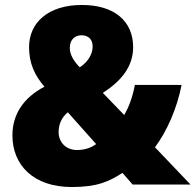

<svg xmlns="http://www.w3.org/2000/svg" viewBox="-20 -743 787 773"><path d="M310 -723C174 -723 97 -652 97 -553C97 -489 119 -440 159 -394C75 -350 30 -283 30 -198C30 -79 114 10 269 10C373 10 420 -13 473 -47L514 0H747L604 -150C653 -216 693 -308 711 -401H523C514 -353 499 -312 480 -280L394 -369C467 -416 516 -474 516 -553C516 -659 439 -723 310 -723ZM308 -601C333 -601 353 -587 353 -556C353 -525 334 -493 301 -472C278 -496 261 -522 261 -550C261 -585 283 -601 308 -601ZM253 -291 367 -163C350 -150 324 -139 290 -139C245 -139 216 -171 216 -211C216 -243 228 -270 253 -291Z"/></svg>

Font: Noto Sans Khmer SemiCondensed Black
Style: Regular
Weight: 900
Width: 4
Designer: Danh Hong and the Monotype Design Team
Foundry: Monotype Imaging Inc.
Version: Version 2.004